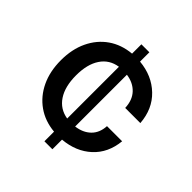

<svg xmlns="http://www.w3.org/2000/svg" viewBox="-177 -780 910 910"><g transform="rotate(45 278.5 -325.0)"><path d="M40.5 -327Q40.5 -401 67.5 -457.5Q94.5 -514 143 -547.8Q191.5 -581.5 257 -587.5V-650H310.5V-587.5Q397.5 -579.5 454.2 -525Q511 -470.5 517.5 -382.5H416Q414 -433 385.8 -463Q357.5 -493 310.5 -499.5V-152.5Q357 -158.5 385.2 -186Q413.5 -213.5 416 -260.5H517.5Q509 -175 453 -123.5Q397 -72 310.5 -64.5V0H257V-64.5Q191.5 -70.5 143 -104.8Q94.5 -139 67.5 -195.8Q40.5 -252.5 40.5 -327ZM142 -327Q142 -252 172 -206.8Q202 -161.5 257 -152.5V-499.5Q201.5 -491 171.8 -446.2Q142 -401.5 142 -327Z"/></g></svg>

Font: Overused Grotesk Medium
Style: Regular
Weight: 525
Version: Version 0.004